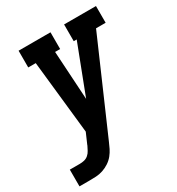

<svg xmlns="http://www.w3.org/2000/svg" viewBox="-201 -639 877 954"><g transform="rotate(-30 237.5 -162.5)"><path d="M-25 205V109H32Q45 109 58 106Q71 103 81.5 94Q92 85 98.5 72.5Q105 60 111 48V47Q111 47 111 47Q111 47 111 47L138 -15L93 -434H50V-530H233V-434H204L221 -155L328 -434H311V-530H494V-434H439L213 85Q206 102 197.5 119Q189 136 177 151Q164 167 146.5 178.5Q129 190 109.5 196.5Q90 203 70.5 204Q51 205 32 205Z"/></g></svg>

Font: Iosevka Slab Oblique
Style: Bold
Weight: 700
Italic angle: -9°
Monospace: yes
Designer: Belleve Invis
Foundry: Belleve Invis
Version: Version 11.1.1; ttfautohint (v1.8.3)